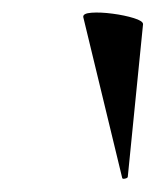

<svg xmlns="http://www.w3.org/2000/svg" viewBox="-20 -754 245 302"><path d="M172 -475 111 -727Q110 -733 124 -734Q138 -735 157 -732.5Q176 -730 190.5 -725.5Q205 -721 205 -716L181 -476Q181 -474 176.5 -473Q172 -472 172 -475Z"/></svg>

Font: Cormorant Light
Style: Bold Italic
Weight: 700
Italic angle: -10°
Version: Version 4.000